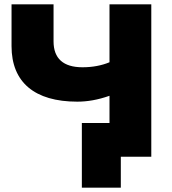

<svg xmlns="http://www.w3.org/2000/svg" viewBox="-20 -720 791 882"><path d="M675 -700H483V-434C447 -419 405 -411 359 -411C271 -411 226 -451 226 -530V-700H33V-508C33 -342 139 -253 335 -253C381 -253 429 -261 483 -280V-155H356V142H535V0H675Z"/></svg>

Font: Montserrat-Alt1 ExtBd
Style: Regular
Weight: 800
Designer: Differentunic
Foundry: Differentunic
Version: Version 7.222